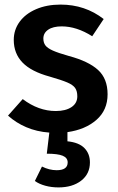

<svg xmlns="http://www.w3.org/2000/svg" viewBox="-20 -564 514 837"><path d="M274 12V52Q324 57 348 81.5Q372 106 372 144Q372 194 334 223.5Q296 253 235 253Q204 253 177 245.5Q150 238 132 225L163 162Q195 178 227 178Q275 178 275 144Q275 124 253.5 115Q232 106 184 106L195 14Q140 10 94.5 -9.5Q49 -29 15 -60L79 -132Q148 -80 223 -80Q266 -80 291.5 -97Q317 -114 317 -144Q317 -167 307.5 -180.5Q298 -194 273.5 -204.5Q249 -215 197 -230Q116 -252 78 -291.5Q40 -331 40 -390Q40 -434 65.5 -469Q91 -504 137.5 -524Q184 -544 244 -544Q351 -544 432 -481L382 -406Q314 -449 249 -449Q211 -449 190 -434.5Q169 -420 169 -396Q169 -378 178 -366Q187 -354 210.5 -343.5Q234 -333 280 -320Q366 -297 407.5 -259Q449 -221 449 -153Q449 -84 400.5 -41.5Q352 1 274 12Z"/></svg>

Font: Fira Sans Medium
Style: Regular
Weight: 500
Designer: bBox Type GmbH & Carrois Corporate GbR & Edenspiekermann AG
Foundry: bBox Type GmbH & Carrois Corporate GbR & Edenspiekermann AG
Version: Version 4.301